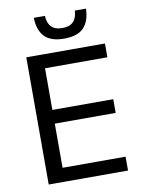

<svg xmlns="http://www.w3.org/2000/svg" viewBox="-91 -887 705 950"><g transform="rotate(-10 261.5 -412.5)"><path d="M75.6 0V-639H157.5V0ZM100.2 0V-69.7H474.1V0ZM122.5 -291.5V-360.4H463.4V-291.5ZM99.6 -569.7V-639H470.8V-569.7ZM277 -697.5Q209.6 -697.5 178.4 -730.6Q147.2 -763.7 146.2 -825.1H201.9Q203.7 -788.6 222 -769.6Q240.3 -750.7 277 -750.7Q313.5 -750.7 332 -769.6Q350.6 -788.6 352.3 -825.1H408Q407 -763.7 376 -730.6Q345 -697.5 277 -697.5Z"/></g></svg>

Font: Anek Latin Medium
Style: Regular
Weight: 500
Designer: Yesha Goshar
Foundry: Ek Type
Version: Version 1.003